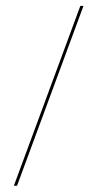

<svg xmlns="http://www.w3.org/2000/svg" viewBox="-20 -602 321 634"><path d="M25.8 11.3 245.2 -582.3H255.6L36.3 11.3Z"/></svg>

Font: Playfair 144pt SemiCondensed SemiBold
Style: Regular
Weight: 600
Width: 4
Designer: Claus Eggers Sørensen
Foundry: Claus Eggers Sørensen
Version: Version 2.203